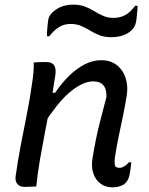

<svg xmlns="http://www.w3.org/2000/svg" viewBox="-20 -801 640 826"><path d="M125 -532Q135 -533 144.5 -533.5Q154 -534 163 -534Q172 -534 181 -534Q196 -534 205.5 -527.5Q215 -521 218 -507Q221 -493 217 -471Q208 -410 196.5 -350.5Q185 -291 173.5 -232Q162 -173 152 -115Q142 -57 136 1Q128 2 119.5 2Q111 2 102.5 2.5Q94 3 85 3Q73 3 65.5 -1Q58 -5 53.5 -11Q49 -17 47.5 -25Q46 -33 47 -41Q56 -106 68.5 -172Q81 -238 94.5 -304.5Q108 -371 117 -436Q122 -467 124 -491Q126 -515 125 -532ZM415 -542Q447 -542 469.5 -529.5Q492 -517 506 -495.5Q520 -474 525 -446.5Q530 -419 525 -389Q518 -345 509 -302Q500 -259 491 -216Q482 -173 475 -128Q473 -114 473 -103.5Q473 -93 476 -85Q479 -82 484 -80.5Q489 -79 495 -79Q502 -79 509 -82.5Q516 -86 523 -91.5Q530 -97 535 -103H545Q544 -89 542 -76Q540 -63 537 -47Q534 -34 529 -25.5Q524 -17 517 -11Q509 -4 495 0.5Q481 5 464 5Q434 5 412.5 -11Q391 -27 381.5 -55Q372 -83 378 -120Q385 -164 393.5 -205Q402 -246 413.5 -290Q425 -334 438 -384Q439 -418 424.5 -434.5Q410 -451 381 -451Q357 -451 330.5 -438Q304 -425 277 -401.5Q250 -378 223 -344Q196 -310 169 -268L188 -402H217Q245 -443 277 -474.5Q309 -506 344 -524Q379 -542 415 -542ZM468 -724Q496 -724 518.5 -736Q541 -748 561 -776H572Q572 -768 571 -757.5Q570 -747 569 -736.5Q568 -726 567 -717Q566 -707 562 -695Q558 -683 547 -672Q531 -656 508.5 -648.5Q486 -641 458 -641Q429 -641 407.5 -649.5Q386 -658 367.5 -669.5Q349 -681 329 -689.5Q309 -698 284 -698Q256 -698 234 -684.5Q212 -671 192 -645H182Q182 -654 182.5 -664Q183 -674 184 -684.5Q185 -695 186 -703Q186 -714 190 -725Q194 -736 205 -747Q221 -763 243.5 -772Q266 -781 295 -781Q325 -781 346.5 -772.5Q368 -764 386.5 -752.5Q405 -741 424.5 -732.5Q444 -724 468 -724Z"/></svg>

Font: Rec Mono Semicasual
Style: Italic
Weight: 400
Italic angle: -10°
Version: Version 1.085; ttfautohint (v1.8.4.7-5d5b)